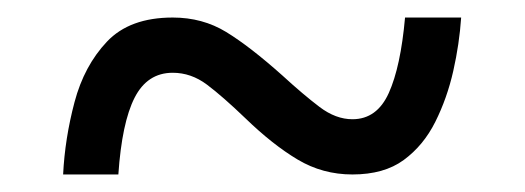

<svg xmlns="http://www.w3.org/2000/svg" viewBox="-20 -466 599 219"><path d="M52 -267Q54 -308 65 -349.5Q76 -391 102 -418.5Q128 -446 177 -446Q211 -446 238 -429.5Q265 -413 302 -380Q326 -358 344.5 -344Q363 -330 382 -330Q410 -330 423.5 -360Q437 -390 442 -446H506Q504 -416 497 -385Q490 -354 476.5 -327Q463 -300 440.5 -283.5Q418 -267 382 -267Q348 -267 319.5 -284Q291 -301 260 -331Q234 -356 216 -369.5Q198 -383 177 -383Q148 -383 133.5 -354.5Q119 -326 115 -267Z"/></svg>

Font: Noto Serif Toto Medium
Style: Regular
Weight: 500
Designer: Monotype Design Team
Foundry: Monotype Imaging Inc.
Version: Version 2.001; ttfautohint (v1.8.4.7-5d5b)